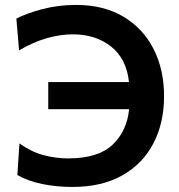

<svg xmlns="http://www.w3.org/2000/svg" viewBox="-20 -747 728 780"><path d="M274 12.5Q211.5 12.5 152.5 0.8Q93.5 -11 50.5 -36L59 -164.5Q106 -130.5 155.8 -117Q205.5 -103.5 257 -103.5Q379 -103.5 437.5 -159.2Q496 -215 504.5 -303.5H176V-413.5H504Q494 -508.5 431.2 -558Q368.5 -607.5 276.5 -607.5Q225 -607.5 170.5 -592Q116 -576.5 57.5 -542.5L46.5 -671.5Q86.5 -692.5 151.5 -709.8Q216.5 -727 289 -727Q401.5 -727 481.5 -679.2Q561.5 -631.5 604 -547.8Q646.5 -464 646.5 -356.5Q646.5 -247.5 603.2 -164.5Q560 -81.5 476.8 -34.5Q393.5 12.5 274 12.5Z"/></svg>

Font: Commissioner SemiBold
Style: Regular
Weight: 600
Designer: Kostas Bartsokas
Foundry: Kostas Bartsokas
Version: Version 1.000; ttfautohint (v1.8.3)